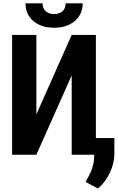

<svg xmlns="http://www.w3.org/2000/svg" viewBox="-20 -918 699 1139"><path d="M548.8 -710.9V-99.1H658.7L658.2 -1Q657.7 50.8 631.8 106.4Q606 162.1 561.5 200.2L487.8 161.6L506.3 127Q537.6 69.3 538.6 10.7V0H405.3V-470.7L195.8 0H51.8V-710.9H195.8V-239.7L405.3 -710.9ZM470.7 -898.4Q470.7 -833.5 423.8 -793.5Q377 -753.4 300.8 -753.4Q224.6 -753.4 177.7 -793.5Q130.9 -833.5 131.3 -898.4H232.4Q232.4 -868.2 251 -851.6Q269.5 -835 300.8 -834.5Q333 -835 351.1 -851.6Q369.1 -868.2 369.1 -898.4Z"/></svg>

Font: RobotoCondensed-Bold
Style: Bold
Weight: 700
Designer: Google
Version: Version 2.001240; 2014